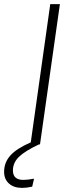

<svg xmlns="http://www.w3.org/2000/svg" viewBox="-84 -704 354 936"><path d="M208 -684 111 0H106Q38 32 8.5 60.5Q-21 89 -21 127Q-21 173 30 173Q51 173 82 167L73 206Q46 212 24 212Q-17 212 -40.5 190.5Q-64 169 -64 134Q-64 88 -33.5 54Q-3 20 66 -10L161 -684Z"/></svg>

Font: Fira Sans Condensed ExtraLight
Style: Italic
Weight: 275
Width: 3
Italic angle: -8°
Designer: Carrois Corporate & Edenspiekermann AG
Foundry: Carrois Corporate GbR & Edenspiekermann AG
Version: Version 4.203